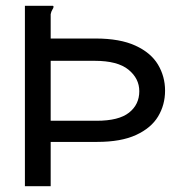

<svg xmlns="http://www.w3.org/2000/svg" viewBox="-20 -643 640 663"><path d="M66 0V-623H163Q165 -621 165 -620Q165 -616 161 -610Q157 -604 155 -594V-510H310Q394 -510 447.5 -485.5Q501 -461 525.5 -420Q550 -379 550 -330Q550 -281 526 -241Q502 -201 450 -177Q398 -153 316 -153H155V0ZM155 -226H314Q390 -226 425.5 -254Q461 -282 461 -328Q461 -372 423.5 -402.5Q386 -433 307 -433H155Z"/></svg>

Font: Inconsolata Expanded Medium
Style: Regular
Weight: 500
Width: 7
Monospace: yes
Designer: Raph Levien, Cyreal, Brenton Simpson
Foundry: Raph Levien, Cyreal, Google
Version: Version 3.001; ttfautohint (v1.8.2.53-6de2)